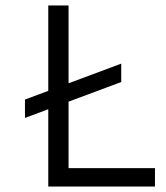

<svg xmlns="http://www.w3.org/2000/svg" viewBox="-20 -680 605 700"><path d="M71 -317 422 -448V-381L71 -250ZM156 0V-660H230V0ZM186 0V-67H545V0Z"/></svg>

Font: Bricolage Grotesque 36pt Light
Style: Regular
Weight: 300
Designer: Mathieu Triay
Foundry: Atelier Triay
Version: Version 1.001;gftools[0.9.33.dev8+g029e19f]